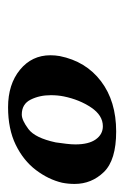

<svg xmlns="http://www.w3.org/2000/svg" viewBox="64 -740 308 476"><g transform="rotate(90 218.0 -502.0)"><path d="M119 -496Q132 -561 181.5 -598.5Q231 -636 306 -636Q377 -636 406.5 -605.5Q436 -575 436 -533Q436 -517 433 -502Q425 -468 401.5 -437Q378 -406 339 -387Q300 -368 246 -368Q189 -368 153 -397.5Q117 -427 117 -473Q117 -479 117.5 -484.5Q118 -490 119 -496ZM293 -603Q266 -603 246.5 -574Q227 -545 219 -506Q216 -491 216 -474Q216 -446 227 -424Q238 -402 264 -402Q278 -402 300 -418.5Q322 -435 333 -486Q335 -500 336.5 -512.5Q338 -525 338 -535Q338 -568 325.5 -585.5Q313 -603 293 -603Z"/></g></svg>

Font: Libertinus Serif Semibold Italic
Style: Regular
Weight: 600
Italic angle: -11.5°
Designer: Philipp H. Poll, Khaled Hosny
Foundry: Caleb Maclennan
Version: Version 7.051;RELEASE